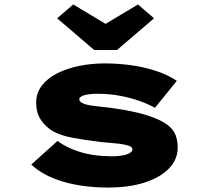

<svg xmlns="http://www.w3.org/2000/svg" viewBox="-20 -830 916 860"><path d="M463 10Q351 10 262 -16.5Q173 -43 120 -93L238 -199Q274 -170 336.5 -150Q399 -130 483 -130Q501 -130 517.5 -132Q534 -134 546.5 -138Q559 -142 566 -148Q573 -154 573 -162Q573 -172 554 -178Q532 -185 496 -188Q460 -191 431 -194Q359 -203 307 -212.5Q255 -222 217 -242Q183 -263 162.5 -294Q142 -325 142 -371Q142 -413 167 -446Q192 -479 235 -501Q278 -523 333.5 -534.5Q389 -546 450 -546Q508 -546 566 -538Q624 -530 677 -513Q730 -496 772 -468L674 -347Q648 -362 608.5 -376.5Q569 -391 520 -400.5Q471 -410 416 -410Q399 -410 384.5 -408.5Q370 -407 359 -404Q348 -401 341.5 -396Q335 -391 335 -385Q335 -381 338 -377Q341 -373 346 -370Q363 -360 398.5 -356Q434 -352 475 -347Q578 -333 639 -313.5Q700 -294 731 -270Q757 -250 766.5 -225Q776 -200 776 -169Q776 -117 738.5 -77Q701 -37 631 -13.5Q561 10 463 10ZM402 -606 236 -748 308 -810 468 -714H438L598 -810L670 -748L504 -606Z"/></svg>

Font: Lexend Zetta Black
Style: Regular
Weight: 900
Designer: Bonnie Shaver-Troup, Thomas Jockin
Foundry: Lexend
Version: Version 1.007